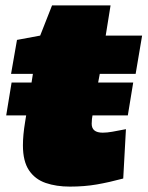

<svg xmlns="http://www.w3.org/2000/svg" viewBox="-20 -682 547 712"><path d="M3 -254 23 -376H97L102 -408H21L43 -534L129 -550L173 -662H390L372 -550H507L483 -408H350L344 -376H474L454 -254H323L321 -241Q320 -232 320 -223Q320 -190 361 -190Q377 -190 396.5 -193.5Q416 -197 447 -203L437 -20Q385 -6 339 2Q293 10 239 10Q189 10 149.5 -3.5Q110 -17 87.5 -50.5Q65 -84 65 -143Q65 -181 73 -229L77 -254Z"/></svg>

Font: Georama Extended Black
Style: Italic
Weight: 900
Width: 7
Italic angle: -9°
Designer: Jean-Baptiste Levee
Foundry: Production Type
Version: Version 1.000